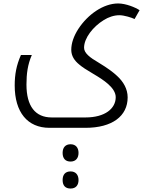

<svg xmlns="http://www.w3.org/2000/svg" viewBox="-20 -499 864 1110"><path d="M266 240H474C629 240 718 172 718 64C718 15 693 -27 657 -60C636 -80 603 -105 550 -137C500 -166 466 -192 466 -223C466 -279 518 -345 580 -383C607 -400 639 -411 670 -411C698 -411 742 -397 758 -389L787 -440C763 -456 708 -479 663 -479C578 -479 488 -416 433 -332C406 -290 392 -249 392 -211C392 -175 411 -148 438 -126C454 -112 480 -95 521 -71C577 -38 649 8 649 63C649 128 588 180 474 180H279C184 180 133 115 133 -10C133 -73 140 -126 164 -181H101C75 -122 65 -69 65 -5C65 150 139 240 266 240ZM388 435C419 435 434 414 434 385C434 355 418 335 388 335C359 335 342 353 342 385C342 417 358 435 388 435ZM388 591C419 591 434 571 434 542C434 511 417 492 388 492C359 492 342 509 342 542C342 574 358 591 388 591Z"/></svg>

Font: Noto Kufi Arabic Light
Style: Regular
Weight: 300
Designer: Monotype Design Team, David Williams, Khaled Hosny
Foundry: Google LLC
Version: Version 2.109